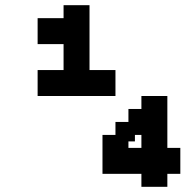

<svg xmlns="http://www.w3.org/2000/svg" viewBox="-20 -720 740 740"><path d="M125 -350H425V-450H325V-700H225V-650H125V-550H225V-450H125ZM375 -50H525V0H625V-50H675V-150H625V-350H525V-300H475V-250H425V-200H375ZM475 -150V-175H500V-200H525V-150Z"/></svg>

Font: LS-VG5000 Bold Shifted
Style: Regular
Weight: 400
Designer: Justin Bihan, 2021
Foundry: Justin Bihan, 2021
Version: Version 1.000;Glyphs 3.1.2 (3151)